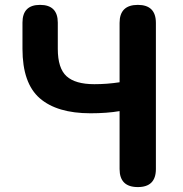

<svg xmlns="http://www.w3.org/2000/svg" viewBox="-20 -760 743 780"><path d="M613.3 -667V-73.2Q613.3 0 540 0Q465.8 0 465.8 -73.2V-308.6Q414.1 -299.8 347.7 -299.8Q211.9 -299.8 141.6 -360.8Q71.3 -421.9 71.3 -561.5V-668Q71.3 -740.2 142.6 -740.2Q214.8 -740.2 214.8 -668V-561.5Q214.8 -482.4 250.5 -450.2Q286.1 -418 363.3 -418Q415 -418 465.8 -425.8V-667Q465.8 -740.2 540 -740.2Q613.3 -740.2 613.3 -667Z"/></svg>

Font: GenSenMaruGothic TW TTF Bold
Style: Regular
Weight: 700
Version: Version 1.301